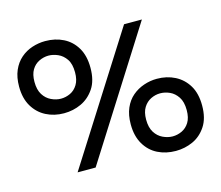

<svg xmlns="http://www.w3.org/2000/svg" viewBox="-100 -812 1114 967"><g transform="rotate(-15 457.0 -328.5)"><path d="M209 -305Q158 -305 116 -326.5Q74 -348 49 -390Q24 -432 24 -493Q24 -542 39.5 -577.5Q55 -613 81.5 -636Q108 -659 141.5 -670Q175 -681 210 -681Q262 -681 304 -660Q346 -639 371 -597Q396 -555 396 -492Q396 -426 368.5 -385Q341 -344 299 -324.5Q257 -305 209 -305ZM213 -380Q238 -380 261.5 -391Q285 -402 300 -426.5Q315 -451 315 -490Q315 -534 298 -559Q281 -584 256 -595Q231 -606 207 -606Q182 -606 158 -594.5Q134 -583 119.5 -559Q105 -535 105 -496Q105 -455 121 -429.5Q137 -404 162.5 -392Q188 -380 213 -380ZM704 24Q652 24 610 3Q568 -18 543 -60.5Q518 -103 518 -164Q518 -213 533.5 -248.5Q549 -284 575.5 -306.5Q602 -329 635.5 -340.5Q669 -352 704 -352Q756 -352 798 -330.5Q840 -309 865 -267.5Q890 -226 890 -163Q890 -97 862.5 -55.5Q835 -14 793 5Q751 24 704 24ZM707 -51Q732 -51 755.5 -62Q779 -73 794 -97Q809 -121 809 -161Q809 -204 792 -229.5Q775 -255 750.5 -266Q726 -277 701 -277Q676 -277 652.5 -265.5Q629 -254 614 -230Q599 -206 599 -167Q599 -126 615 -100.5Q631 -75 656.5 -63Q682 -51 707 -51ZM197 0 616 -660H709L291 0Z"/></g></svg>

Font: Bricolage Grotesque 60pt
Style: Regular
Weight: 400
Version: Version 1.001;gftools[0.9.33.dev8+g029e19f]